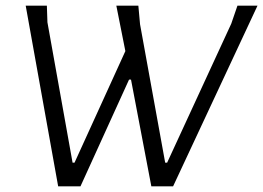

<svg xmlns="http://www.w3.org/2000/svg" viewBox="-20 -660 932 680"><path d="M892 -640 593 0H516L444 -378H437L265 0H186L71 -640H146L148 -581L237 -84H244L424 -479L392 -640H470L476 -574L565 -84H572L799 -576L821 -640Z"/></svg>

Font: Alegreya Sans
Style: Italic
Weight: 400
Italic angle: -7°
Designer: Juan Pablo del Peral
Foundry: Huerta Tipografica
Version: Version 2.007